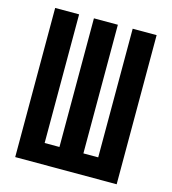

<svg xmlns="http://www.w3.org/2000/svg" viewBox="-109 -825 819 914"><g transform="rotate(15 300.0 -367.5)"><path d="M50 0V-735H168V-101H241V-735H359V-101H432V-735H550V0Z"/></g></svg>

Font: Iosevka Fixed Extended
Style: Bold
Weight: 700
Width: 7
Monospace: yes
Designer: Belleve Invis
Foundry: Belleve Invis
Version: Version 24.1.1; ttfautohint (v1.8.4)